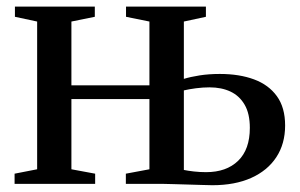

<svg xmlns="http://www.w3.org/2000/svg" viewBox="-20 -542 884 566"><path d="M606 4Q593 4 573.8 3.2Q554.5 2.5 533.2 2Q512 1.5 492.2 0.8Q472.5 0 459 0H351V-30L420.5 -43V-250H190.5V-43L260.5 -30V0H23V-30L89.5 -43V-478.5L24 -492.5V-522.5H259.5V-492.5L190.5 -478.5V-290.5H420.5V-478.5L351.5 -492.5V-522.5H587V-492.5L522 -478.5V-309.5Q541.5 -315.5 568.8 -319.8Q596 -324 628 -324Q685.5 -324 728.8 -308Q772 -292 796.2 -258.5Q820.5 -225 820.5 -172Q820.5 -118 794.5 -78.5Q768.5 -39 720.5 -17.5Q672.5 4 606 4ZM587.5 -34.5Q647.5 -34.5 682 -68Q716.5 -101.5 716.5 -165Q716.5 -207 701.2 -233.2Q686 -259.5 659.5 -272Q633 -284.5 597.5 -284.5Q578.5 -284.5 557.5 -281.8Q536.5 -279 522 -275.5V-41Q534 -38.5 551.5 -36.5Q569 -34.5 587.5 -34.5Z"/></svg>

Font: Merriweather 96pt
Style: Regular
Weight: 400
Version: Version 2.100